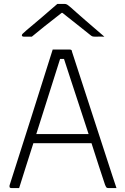

<svg xmlns="http://www.w3.org/2000/svg" viewBox="-20 -964 640 984"><path d="M78 0H40Q31 0 29.5 -4.5Q28 -9 29 -14Q85 -188 140 -362Q195 -536 250 -710H338Q349 -710 349 -699Q401 -539 453 -379.5Q505 -220 557 -60Q562 -45 567 -30Q572 -15 577 0H537Q528 0 525 -4Q522 -8 518 -18Q505 -57 487 -112Q469 -167 449 -230H151Q132 -171 113.5 -112.5Q95 -54 78 0ZM288 -662Q265 -590 233 -488.5Q201 -387 166 -277H434Q411 -347 388 -417.5Q365 -488 344 -551.5Q323 -615 308 -662ZM274 -944H310Q318 -944 324 -940.5Q330 -937 346 -923Q354 -916 373.5 -898.5Q393 -881 418 -859.5Q443 -838 468.5 -816Q494 -794 515 -776Q503 -777 492.5 -776.5Q482 -776 470 -776Q459 -776 454 -777.5Q449 -779 441 -786Q426 -798 389 -827.5Q352 -857 300 -898H296Q244 -858 207.5 -828.5Q171 -799 143 -776H104Q92 -776 92 -783Q92 -787 96.5 -791.5Q101 -796 117 -810Q130 -821 151.5 -839Q173 -857 197 -877.5Q221 -898 241.5 -916Q262 -934 274 -944Z"/></svg>

Font: Recursive Mn Lnr St Lt
Style: Regular
Weight: 300
Monospace: yes
Version: Version 1.079;hotconv 1.0.112;makeotfexe 2.5.65598; ttfautoh